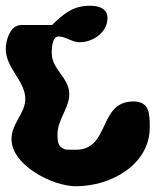

<svg xmlns="http://www.w3.org/2000/svg" viewBox="-34 -627 560 668"><path d="M6 -143C6 -52 149 21 230 21C352 21 487 -54 487 -184C487 -232 486 -274 430 -274C307 -274 350 -106 230 -106C224 -106 199 -106 193 -107C167 -116 166 -134 166 -159C166 -212 207 -250 207 -300C207 -356 146 -386 146 -442C146 -455 146 -500 170 -500C195 -500 217 -480 243 -480C289 -480 340 -514 340 -564C340 -599 308 -607 279 -607C220 -607 189 -580 147 -540H40C1 -540 -14 -486 -14 -457C-14 -390 54 -345 54 -283C54 -232 6 -198 6 -143Z"/></svg>

Font: Charger
Style: Overspray
Weight: 400
Designer: Jasper
Foundry: Cannot Into Space Fonts
Version: Version 0.980